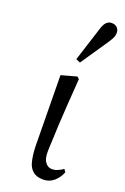

<svg xmlns="http://www.w3.org/2000/svg" viewBox="-148 -794 556 854"><g transform="rotate(20 130.5 -367.5)"><path d="M176 12Q205 12 227 -7Q248 -26 258 -52L249 -65Q237 -56 224 -51Q211 -45 197 -45Q178 -45 166 -61Q153 -76 153 -110Q153 -131 155 -162Q156 -193 158 -236Q160 -278 164 -335Q168 -391 173 -462L163 -471L90 -451L94 -117Q95 -77 102 -48Q108 -19 126 -4Q143 12 176 12ZM132 -542 152 -533 241 -664Q252 -681 257 -692Q261 -702 261 -713Q261 -728 251 -738Q241 -747 225 -747Q212 -747 202 -738Q192 -729 185 -708Z"/></g></svg>

Font: Source Serif 4 48pt
Style: Regular
Weight: 400
Designer: Frank Grie√ühammer
Foundry: Adobe Systems Incorporated
Version: Version 4.004;hotconv 1.0.116;makeotfexe 2.5.65601